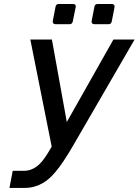

<svg xmlns="http://www.w3.org/2000/svg" viewBox="-20 -923 681 943"><path d="M252.4 -804.2Q245.1 -804.2 241.5 -808.6Q237.8 -813 239.3 -820.3L252.9 -890.1Q254.9 -903.3 268.6 -903.3H338.9Q352.1 -903.3 352.1 -891.6Q352.1 -888.7 351.6 -887.2L337.4 -817.4Q334.5 -804.2 321.8 -804.2ZM443.4 -804.2Q436 -804.2 432.4 -808.6Q428.7 -813 430.2 -820.3L443.8 -890.1Q445.8 -903.3 459.5 -903.3H529.3Q536.6 -903.3 540.3 -898.9Q543.9 -894.5 542.5 -887.2L528.8 -817.4Q526.4 -804.2 513.2 -804.2ZM42.5 -84H95.7Q115.2 -84 131.6 -89.8Q147.9 -95.7 161.9 -106.4Q175.8 -117.2 188.2 -132.6Q200.7 -147.9 212.4 -167Q217.3 -174.8 222.9 -184.3Q228.5 -193.8 233.9 -203.1L128.9 -729H234.9L308.1 -323.7L537.1 -729H641.1L338.9 -207.5Q316.4 -168.5 293.7 -134.3Q271 -100.1 250.5 -76.2Q238.8 -62.5 224.4 -49.1Q210 -35.6 191.7 -24.7Q173.3 -13.7 150.4 -6.8Q127.4 0 98.6 0H26.4Z"/></svg>

Font: Hack
Style: Italic
Weight: 400
Italic angle: -11°
Monospace: yes
Designer: Christopher Simpkins
Foundry: Christopher Simpkins
Version: Version 2.019; ttfautohint (v1.4.1) -l 4 -r 80 -G 350 -x 0 -